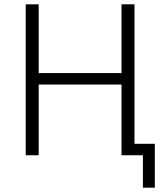

<svg xmlns="http://www.w3.org/2000/svg" viewBox="-20 -718 775 888"><path d="M641 150V0H542V-327H159V0H99V-698H159V-380H542V-698H602V-53H696V150Z"/></svg>

Font: IBM Plex Sans Light
Style: Regular
Weight: 300
Designer: Mike Abbink, Paul van der Laan, Pieter van Rosmalen
Foundry: Bold Monday
Version: Version 3.201